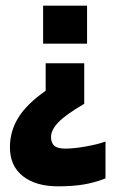

<svg xmlns="http://www.w3.org/2000/svg" viewBox="-20 -514 410 677"><path d="M132 -360V-494H287V-360ZM185 143Q106 143 60.5 107Q15 71 15 5Q15 -51 44.5 -99Q74 -147 141 -194V-291H277V-148Q212 -110 186 -83Q160 -56 160 -31Q160 -10 171.5 0Q183 10 210 10Q240 10 282.5 2.5Q325 -5 352 -15V115Q314 130 275 136.5Q236 143 185 143Z"/></svg>

Font: Blinker
Style: Bold
Weight: 700
Designer: Juergen Huber
Foundry: supertype
Version: Version 1.015;PS 1.15;hotconv 1.0.88;makeotf.lib2.5.647800; 